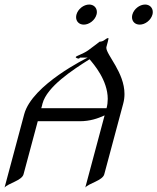

<svg xmlns="http://www.w3.org/2000/svg" viewBox="-38 -816 696 850"><path d="M636.9 -751.5C637.9 -755.3 638.4 -759.1 638.4 -762.7C638.4 -781.7 624.5 -795.9 604.4 -795.9C580 -795.9 554.6 -775.9 548 -751.5C546.9 -747.4 546.4 -743.5 546.4 -739.8C546.4 -720.7 560.1 -707 580.6 -707C604.5 -707 630.2 -726.6 636.9 -751.5ZM389.3 -751.5C390.4 -755.3 390.9 -759.1 390.9 -762.7C390.9 -781.7 377 -795.9 356.8 -795.9C332.4 -795.9 307 -775.9 300.5 -751.5C299.4 -747.4 298.9 -743.5 298.9 -739.8C298.9 -720.7 312.6 -707 333 -707C356.9 -707 382.7 -726.6 389.3 -751.5ZM358.4 -553.7C376.7 -532.3 439 -460.9 439 -378C439 -364.5 437.4 -350.8 433.7 -336.9H144.6C145.8 -337.9 149.2 -354 150.1 -357.4C170.2 -432.6 282.6 -505.9 358.4 -553.7ZM440.7 -647.5C436.8 -647.5 432.1 -644.5 420.6 -636.2C414 -631.8 402.7 -631.3 402.7 -631.3C402.7 -631.3 376.5 -610.4 351.8 -592.8C330.2 -577.6 299.4 -568.4 297.7 -564C295.2 -560.1 306.5 -556.6 309.9 -556.6C313.8 -556.6 316 -561 316 -561H350.2C350.2 -561 104.4 -441.9 69.2 -310.5L-17.8 14.2C-1.5 -4.9 58.8 -16.6 66.2 -44.4L129.2 -279.3H314.7C360.6 -279.3 395.1 -291.5 425.1 -305.2L339.6 14.2C355.4 -4.9 416.2 -16.6 423.6 -44.4L507.5 -357.4C511.4 -371.8 513.1 -386 513.1 -399.8C513.1 -495 432.7 -573.3 432.7 -604.6C432.7 -606 432.8 -607.2 433.2 -608.4L435 -615.2L439.2 -630.9C442.8 -644.5 443.1 -647.5 440.7 -647.5Z"/></svg>

Font: Pierce
Style: Oblique
Weight: 400
Italic angle: -15°
Version: Version 0.2.0